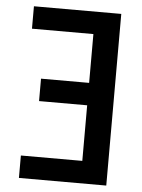

<svg xmlns="http://www.w3.org/2000/svg" viewBox="-53 -777 605 819"><g transform="rotate(5 250.0 -367.5)"><path d="M59 0V-96H322V-334H116V-430H322V-639H59V-735H433V0Z"/></g></svg>

Font: Iosevka
Style: Bold
Weight: 700
Monospace: yes
Designer: Belleve Invis
Foundry: Belleve Invis
Version: Version 32.5.0; ttfautohint (v1.8.4)